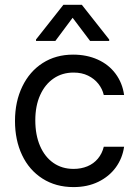

<svg xmlns="http://www.w3.org/2000/svg" viewBox="-20 -763 569 794"><path d="M42 -262.7Q42 -342.8 72.3 -405.3Q102.5 -467.8 156.7 -502.4Q210.9 -537.1 282.2 -537.1Q338.9 -537.1 384.3 -516.6Q429.7 -496.1 458 -458Q486.3 -419.9 493.2 -370.1H409.2Q403.3 -395.5 386.7 -416.5Q370.1 -437.5 344.2 -450.2Q318.4 -462.9 284.2 -462.9Q237.3 -462.9 201.7 -438.5Q166 -414.1 146 -369.6Q126 -325.2 126 -265.6Q126 -205.1 145.5 -159.7Q165 -114.3 200.7 -89.4Q236.3 -64.5 284.2 -64.5Q315.4 -64.5 341.3 -75.2Q367.2 -85.9 384.8 -106.9Q402.3 -127.9 409.2 -156.2H493.2Q486.3 -108.4 459 -70.8Q431.6 -33.2 386.7 -11.2Q341.8 10.7 284.2 10.7Q210.9 10.7 155.8 -24.4Q100.6 -59.6 71.3 -121.6Q42 -183.6 42 -262.7ZM280.3 -689.5 209 -593.8H128.9V-599.6L242.2 -743.2H318.4L431.6 -599.6V-593.8H352.5Z"/></svg>

Font: WEMIX Pretendard Variable
Style: Regular
Weight: 400
Designer: Base glyphs from Inter by Rasmus Andersson; Hangeul glyphs from Noto Sans CJK(Source Han Sans) by Jang Soo-young and Kan
Foundry: Kil Hyung-jin
Version: Version 1.000;Glyphs 3.2 (3208)